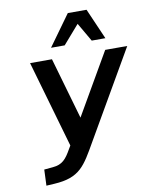

<svg xmlns="http://www.w3.org/2000/svg" viewBox="-104 -870 909 1143"><g transform="rotate(-10 350.5 -298.0)"><path d="M252.9 4.4C220.7 61.5 197.3 89.8 139.2 94.7L86.4 99.6L82.5 196.3L131.3 193.4C287.1 184.1 320.3 119.6 396.5 -13.2L700.7 -539.1H567.4L352.5 -167.5L245.6 -539.1H113.3L264.2 -14.6ZM334.5 -607.4 432.6 -720.2 498 -607.4H580.6L499.5 -793.5H386.2L252 -607.4Z"/></g></svg>

Font: Winston SemiBold
Style: Italic
Weight: 600
Italic angle: -8.13011°
Designer: Vernon Adams, Kim Jin-seong, David Berlow, Cristiano Sobral
Foundry: The Winston Project Authors
Version: Version 3.004